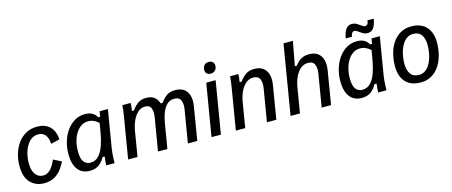

<svg xmlns="http://www.w3.org/2000/svg" viewBox="-44 -1223 4188 1779"><g transform="rotate(-15 2050.0 -334.0)"><path d="M215.8 11.7Q135.8 11.7 84.6 -41.2Q33.3 -94.2 33.3 -201.7Q33.3 -260.8 49.6 -316.2Q65.8 -371.7 97.9 -416.2Q130 -460.8 177.1 -486.7Q224.2 -512.5 285 -512.5Q358.3 -512.5 403.8 -470.8Q449.2 -429.2 455 -345L370.8 -325Q367.5 -381.7 343.3 -411.2Q319.2 -440.8 275.8 -440.8Q245.8 -440.8 221.7 -427.5Q197.5 -414.2 179.2 -390.8Q160.8 -367.5 148.3 -337.5Q135.8 -307.5 129.6 -273.3Q123.3 -239.2 123.3 -205Q123.3 -134.2 151.2 -97.1Q179.2 -60 222.5 -60Q256.7 -60 280.8 -79.6Q305 -99.2 321.7 -127.1Q338.3 -155 348.3 -180L425 -141.7Q409.2 -107.5 382.9 -72.1Q356.7 -36.7 316.2 -12.5Q275.8 11.7 215.8 11.7Z M653.3 10Q580 10 540 -42.1Q500 -94.2 500 -190Q500 -254.2 517.5 -311.7Q535 -369.2 567.5 -413.8Q600 -458.3 644.2 -484.2Q688.3 -510 741.7 -510Q788.3 -510 815.8 -492.1Q843.3 -474.2 854.2 -450H874.2L881.7 -500H961.7L900.8 -134.2Q897.5 -114.2 895.4 -87.5Q893.3 -60.8 892.5 -37.1Q891.7 -13.3 891.7 0H811.7Q811.7 -16.7 813.8 -39.2Q815.8 -61.7 819.2 -83.3H798.3Q780 -45.8 745 -17.9Q710 10 653.3 10ZM678.3 -61.7Q726.7 -61.7 758.8 -96.7Q790.8 -131.7 810 -188.3Q829.2 -245 840 -309.2L854.2 -395Q835.8 -414.2 809.2 -426.2Q782.5 -438.3 753.3 -438.3Q705.8 -438.3 669.2 -405Q632.5 -371.7 612.1 -316.2Q591.7 -260.8 591.7 -193.3Q591.7 -122.5 615 -92.1Q638.3 -61.7 678.3 -61.7Z M1021.7 0 1085 -380Q1091.7 -417.5 1095.8 -451.2Q1100 -485 1100 -500H1180Q1180 -484.2 1177.9 -465.4Q1175.8 -446.7 1171.7 -425H1191.7Q1218.3 -463.3 1250 -485.8Q1281.7 -508.3 1327.5 -508.3Q1379.2 -508.3 1407.9 -485.4Q1436.7 -462.5 1446.7 -425H1466.7Q1493.3 -463.3 1525.8 -485.8Q1558.3 -508.3 1606.7 -508.3Q1663.3 -508.3 1695 -482.5Q1726.7 -456.7 1736.7 -414.6Q1746.7 -372.5 1738.3 -321.7L1685 0H1595L1646.7 -310Q1655.8 -361.7 1641.7 -397.5Q1627.5 -433.3 1577.5 -433.3Q1539.2 -433.3 1511.2 -407.9Q1483.3 -382.5 1465.4 -338.8Q1447.5 -295 1438.3 -240L1398.3 0H1308.3L1360 -310Q1369.2 -361.7 1357.1 -397.5Q1345 -433.3 1298.3 -433.3Q1261.7 -433.3 1232.1 -407.9Q1202.5 -382.5 1181.7 -338.8Q1160.8 -295 1151.7 -240L1111.7 0Z M1821.7 0 1905 -500H1995L1911.7 0ZM1967.5 -570Q1943.3 -570 1930.4 -583.3Q1917.5 -596.7 1917.5 -619.2Q1917.5 -646.7 1933.3 -663.3Q1949.2 -680 1976.7 -680Q2000.8 -680 2014.2 -666.7Q2027.5 -653.3 2027.5 -631.7Q2027.5 -604.2 2011.3 -587.1Q1995 -570 1967.5 -570Z M2055 0 2118.3 -380Q2125 -417.5 2129.2 -451.2Q2133.3 -485 2133.3 -500H2213.3Q2213.3 -484.2 2211.2 -465.4Q2209.2 -446.7 2205 -425H2225Q2251.7 -463.3 2284.2 -485.8Q2316.7 -508.3 2365 -508.3Q2421.7 -508.3 2453.3 -482.5Q2485 -456.7 2495 -414.6Q2505 -372.5 2496.7 -321.7L2443.3 0H2353.3L2405 -310Q2414.2 -361.7 2400 -397.5Q2385.8 -433.3 2335.8 -433.3Q2297.5 -433.3 2266.7 -407.9Q2235.8 -382.5 2215 -338.8Q2194.2 -295 2185 -240L2145 0Z M2580 0 2690.8 -666.7H2780.8L2737.5 -435H2757.5Q2771.7 -455.8 2790 -472.1Q2808.3 -488.3 2832.9 -498.3Q2857.5 -508.3 2890 -508.3Q2946.7 -508.3 2978.3 -482.5Q3010 -456.7 3020 -414.6Q3030 -372.5 3021.7 -321.7L2968.3 0H2878.3L2930 -310Q2939.2 -361.7 2925 -397.5Q2910.8 -433.3 2860.8 -433.3Q2822.5 -433.3 2791.7 -407.9Q2760.8 -382.5 2740 -338.8Q2719.2 -295 2710 -240L2670 0Z M3261.7 10Q3188.3 10 3148.3 -42.1Q3108.3 -94.2 3108.3 -190Q3108.3 -254.2 3125.8 -311.7Q3143.3 -369.2 3175.8 -413.8Q3208.3 -458.3 3252.5 -484.2Q3296.7 -510 3350 -510Q3396.7 -510 3424.2 -492.1Q3451.7 -474.2 3462.5 -450H3482.5L3490 -500H3570L3509.2 -134.2Q3505.8 -114.2 3503.8 -87.5Q3501.7 -60.8 3500.8 -37.1Q3500 -13.3 3500 0H3420Q3420 -16.7 3422.1 -39.2Q3424.2 -61.7 3427.5 -83.3H3406.7Q3388.3 -45.8 3353.3 -17.9Q3318.3 10 3261.7 10ZM3286.7 -61.7Q3335 -61.7 3367.1 -96.7Q3399.2 -131.7 3418.3 -188.3Q3437.5 -245 3448.3 -309.2L3462.5 -395Q3444.2 -414.2 3417.5 -426.2Q3390.8 -438.3 3361.7 -438.3Q3314.2 -438.3 3277.5 -405Q3240.8 -371.7 3220.4 -316.2Q3200 -260.8 3200 -193.3Q3200 -122.5 3223.3 -92.1Q3246.7 -61.7 3286.7 -61.7ZM3259.2 -561.7Q3265 -594.2 3275.4 -620.4Q3285.8 -646.7 3303.3 -661.7Q3320.8 -676.7 3347.5 -676.7Q3373.3 -676.7 3395 -663.8Q3416.7 -650.8 3433.8 -637.9Q3450.8 -625 3464.2 -625Q3477.5 -625 3486.2 -636.2Q3495 -647.5 3497.5 -671.7H3557.5Q3552.5 -639.2 3542.1 -612.9Q3531.7 -586.7 3514.2 -571.7Q3496.7 -556.7 3469.2 -556.7Q3444.2 -556.7 3422.9 -569.6Q3401.7 -582.5 3384.6 -595.4Q3367.5 -608.3 3355 -608.3Q3325.8 -608.3 3319.2 -561.7Z M3827.5 12.5Q3732.5 12.5 3682.9 -42.1Q3633.3 -96.7 3633.3 -191.7Q3633.3 -255.8 3648.3 -313.8Q3663.3 -371.7 3693.8 -416.2Q3724.2 -460.8 3768.8 -486.7Q3813.3 -512.5 3872.5 -512.5Q3966.7 -512.5 4016.7 -457.9Q4066.7 -403.3 4066.7 -308.3Q4066.7 -244.2 4051.2 -186.2Q4035.8 -128.3 4005.8 -83.8Q3975.8 -39.2 3931.2 -13.3Q3886.7 12.5 3827.5 12.5ZM3829.2 -59.2Q3860 -59.2 3883.8 -73.8Q3907.5 -88.3 3925 -113.3Q3942.5 -138.3 3954.2 -170.8Q3965.8 -203.3 3971.2 -238.8Q3976.7 -274.2 3976.7 -309.2Q3976.7 -370 3950.8 -405.4Q3925 -440.8 3871.7 -440.8Q3841.7 -440.8 3817.5 -426.2Q3793.3 -411.7 3775.8 -386.7Q3758.3 -361.7 3746.7 -329.6Q3735 -297.5 3729.2 -262.5Q3723.3 -227.5 3723.3 -192.5Q3723.3 -131.7 3749.6 -95.4Q3775.8 -59.2 3829.2 -59.2Z"/></g></svg>

Font: Familjen Grotesk
Style: Italic
Weight: 400
Italic angle: -9.46201°
Designer: Anders Wikstroem, Jonas Baeckman, Matilda Gysing, Kristian Moeller
Foundry: Familjen STHLM AB
Version: Version 2.000